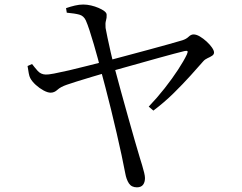

<svg xmlns="http://www.w3.org/2000/svg" viewBox="-20 -771 1040 826"><path d="M267.3 -716.4 264.1 -736Q283.4 -742.7 302.3 -747.1Q321.1 -751.5 337.9 -751.5Q354.4 -751.5 371.6 -747.5Q388.8 -743.5 403.9 -737Q419 -730.6 428.9 -723.1Q438.8 -715.5 438.8 -707.8Q439.6 -694.4 436 -682.8Q432.4 -671.3 434.2 -650.8Q436.8 -637.1 442.5 -608.8Q448.3 -580.6 456 -547.3Q463.6 -513.9 471.2 -486Q484.2 -435.9 500.2 -378.7Q516.1 -321.4 531.5 -266.2Q546.9 -210.9 560.1 -165.4Q573.3 -119.8 581.3 -93.2Q586 -77.6 591.4 -60.3Q596.7 -42.9 600.2 -28.1Q603.7 -13.4 603.7 -5.1Q603.7 13.2 595.3 24Q586.9 34.9 568.9 34.9Q545.9 34.9 534.6 17.9Q523.4 0.8 518.8 -25.8Q512.9 -58.1 503.2 -102.8Q493.6 -147.5 481.9 -198.2Q470.1 -248.9 457.7 -299.8Q445.2 -350.7 433.5 -395.2Q421.9 -439.6 413.2 -471.5Q409.2 -489.1 401.1 -518.4Q393 -547.8 383.6 -580.4Q374.2 -613.1 364.9 -641.1Q355.6 -669 349.2 -683.2Q340 -703 321.1 -708.1Q302.2 -713.3 267.3 -716.4ZM117.9 -495.6Q128.4 -481.6 141.9 -466.3Q155.3 -451.1 176.2 -450.3Q186.1 -449.5 212.7 -454.6Q239.4 -459.7 276.8 -468.3Q314.2 -476.9 355.9 -487.7Q397.6 -498.5 436.9 -508.3Q469.9 -517.1 518 -529.9Q566.1 -542.7 616 -556.2Q665.9 -569.8 706.4 -581Q747 -592.2 764.9 -597.8Q781.5 -603.2 791.6 -613Q801.7 -622.9 812.6 -622.9Q825.1 -622.9 840 -614Q854.9 -605.1 868.9 -592.3Q882.8 -579.5 891.8 -566.6Q900.8 -553.6 900.8 -545.3Q900.8 -536.6 892.3 -531.1Q883.9 -525.5 872.8 -520.7Q861.7 -515.8 854.1 -507Q832.8 -482.6 800.3 -446.5Q767.7 -410.3 727.5 -370.6Q687.2 -330.9 639.9 -295.2L619.8 -312.3Q656.1 -350.3 688.5 -391.5Q720.9 -432.7 745.9 -471Q770.9 -509.3 783.8 -536.5Q789.4 -548.8 786.2 -551.1Q783 -553.3 773.6 -551.3Q757.8 -547.5 728.6 -539.8Q699.3 -532.1 661.8 -521.6Q624.2 -511.2 584.7 -500Q545.2 -488.8 508.9 -478.8Q472.6 -468.8 446.2 -461.2Q415 -452.4 378.1 -441.2Q341.2 -430 310.3 -420.5Q279.4 -411 267.3 -406.4Q240.4 -397.1 227.1 -384.7Q213.8 -372.3 197.9 -372.3Q185.2 -372.3 167.5 -381.8Q149.8 -391.3 134 -405.7Q118.1 -420.1 110.3 -434.7Q106.1 -442.4 103.7 -455.8Q101.2 -469.2 98.6 -487Z"/></svg>

Font: Noto Serif TC
Style: Regular
Weight: 200
Designer: Ryoko NISHIZUKA 西塚涼子 (kana & ideographs); Frank Grießhammer (Latin, Greek & Cyrillic); Wenlong ZHANG 张文龙 (bopomofo); San
Foundry: Adobe
Version: Version 2.001;hotconv 1.1.0;makeotfexe 2.6.0